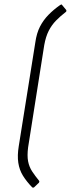

<svg xmlns="http://www.w3.org/2000/svg" viewBox="-20 -719 325 881"><path d="M128 141Q102 114 85.5 87.5Q69 61 64 28Q59 -5 66 -48L142 -524Q148 -567 163.5 -597Q179 -627 202.5 -651Q226 -675 256 -696Q260 -698 261.5 -698.5Q263 -699 265 -696L284 -673Q286 -668 283 -665Q257 -645 237 -624.5Q217 -604 203.5 -577.5Q190 -551 183 -512L109 -43Q104 -4 109 21.5Q114 47 127.5 67.5Q141 88 159 110Q162 114 159 119L136 141Q134 142 132.5 142Q131 142 128 141Z"/></svg>

Font: Sofia Sans ExtraLight
Style: Italic
Weight: 250
Italic angle: -9°
Version: Version 4.100-B